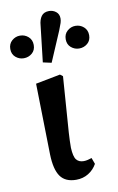

<svg xmlns="http://www.w3.org/2000/svg" viewBox="-100 -847 561 911"><g transform="rotate(-10 181.0 -391.5)"><path d="M192 14Q140 14 116 -19.5Q92 -53 90 -126L83 -468L202 -491L215 -481Q208 -379 203 -315.5Q198 -252 195.5 -212Q193 -172 193 -140Q195 -97 207 -82Q219 -67 242 -67Q252 -67 262 -69.5Q272 -72 281 -75L292 -45Q277 -18 251 -2Q225 14 192 14ZM47 -597Q25 -597 8 -611.5Q-9 -626 -9 -651Q-9 -676 8 -691Q25 -706 47 -706Q70 -706 87 -691Q104 -676 104 -651Q104 -626 87 -611.5Q70 -597 47 -597ZM173 -553 132 -562 152 -736Q154 -764 166 -780.5Q178 -797 203 -797Q222 -797 236.5 -785.5Q251 -774 251 -753Q251 -742 247.5 -731.5Q244 -721 235 -698ZM314 -597Q292 -597 275 -611.5Q258 -626 258 -651Q258 -676 275 -691Q292 -706 314 -706Q337 -706 354 -691Q371 -676 371 -651Q371 -626 354 -611.5Q337 -597 314 -597Z"/></g></svg>

Font: Source Serif Pro SemiBold
Style: Regular
Weight: 600
Designer: Frank Grießhammer
Foundry: Adobe Systems Incorporated
Version: Version 3.001;hotconv 1.0.111;makeotfexe 2.5.65597